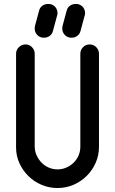

<svg xmlns="http://www.w3.org/2000/svg" viewBox="-20 -949 580 968"><path d="M155 -211Q155 -187 164.5 -166Q174 -145 189.5 -129Q205 -113 226 -104Q247 -95 270 -95Q293 -95 314 -104Q335 -113 351 -128.5Q367 -144 376 -165Q385 -186 385 -209V-678Q385 -697 398.5 -711Q412 -725 432 -725Q452 -725 465.5 -711Q479 -697 479 -678V-209Q479 -166 462.5 -128.5Q446 -91 417.5 -62.5Q389 -34 351 -17.5Q313 -1 270 -1Q228 -1 190 -17Q152 -33 123.5 -61Q95 -89 78 -126Q61 -163 61 -205V-678Q61 -697 75 -711Q89 -725 109 -725Q128 -725 141.5 -711Q155 -697 155 -678ZM177 -895Q181 -911 193.5 -920Q206 -929 222 -929H228Q231 -929 235 -928Q251 -924 260.5 -911.5Q270 -899 270 -882Q270 -879 269.5 -876.5Q269 -874 268 -871L247 -793Q243 -777 230.5 -768Q218 -759 203 -759H196Q193 -759 190 -760Q174 -764 164.5 -776.5Q155 -789 155 -805Q155 -809 155.5 -811.5Q156 -814 156 -817ZM316 -895Q320 -911 332.5 -920Q345 -929 361 -929H367Q370 -929 374 -928Q390 -924 399.5 -911.5Q409 -899 409 -882Q409 -879 408.5 -876.5Q408 -874 407 -871L386 -793Q382 -777 369.5 -768Q357 -759 342 -759H335Q332 -759 329 -760Q313 -764 303.5 -776.5Q294 -789 294 -805Q294 -809 294.5 -811.5Q295 -814 295 -817Z"/></svg>

Font: VDS
Style: Regular
Weight: 400
Designer: artmaker
Foundry: artmaker
Version: Version 1.000 2009 initial release